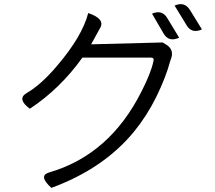

<svg xmlns="http://www.w3.org/2000/svg" viewBox="-20 -842 1040 927"><path d="M714 -776Q763 -797 788 -754L845 -660Q795 -637 770 -680L714 -776ZM823 -815Q871 -836 897 -794L955 -700Q906 -678 881 -720L823 -815ZM406 -779Q488 -751 464 -708L420 -628L765 -637L782 -627Q825 -601 803 -551Q781 -469 735 -375Q689 -282 626 -205Q479 -27 228 65Q164 7 216 -9Q510 -94 664 -402Q709 -490 721 -547Q726 -564 707 -564H378Q270 -413 124 -317Q62 -363 106 -391Q178 -432 257 -526Q377 -667 406 -779Z"/></svg>

Font: Swei Half Moon CJK TC
Style: DemiLight
Weight: 350
Version: Version 2.125